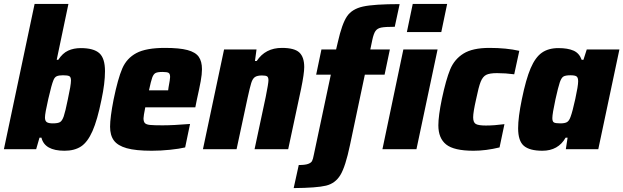

<svg xmlns="http://www.w3.org/2000/svg" viewBox="-23 -763 3188 982"><path d="M189 -59H179L162 0H-3L154 -743H327L267 -457H275Q297 -491 325.5 -504Q354 -517 390 -517Q456 -517 485 -491Q514 -465 514 -399Q514 -337 496 -253Q475 -149 450 -92.5Q425 -36 391.5 -14Q358 8 307 8Q205 8 189 -59ZM324 -255Q340 -328 340 -351Q340 -369 331.5 -373.5Q323 -378 299 -378Q278 -378 267 -373Q256 -368 250 -352Q241 -331 224 -257Q207 -183 207 -162Q207 -145 216 -138.5Q225 -132 247 -132Q273 -132 284 -138.5Q295 -145 303 -168Q311 -191 324 -255Z M540 -115Q540 -162 558 -254Q580 -361 602.5 -413Q625 -465 674.5 -491.5Q724 -518 821 -518Q895 -518 936 -507Q977 -496 993.5 -472.5Q1010 -449 1010 -409Q1010 -383 1003.5 -347.5Q997 -312 984 -254L976 -214H720Q711 -169 711 -158Q711 -141 718 -133.5Q725 -126 744 -124Q763 -122 808 -122Q863 -122 949 -129L924 -9Q895 -2 847 3Q799 8 753 8Q671 8 625 -5Q579 -18 559.5 -44.5Q540 -71 540 -115ZM837 -301 839 -316Q847 -358 847 -369Q847 -386 839 -390.5Q831 -395 808 -395Q783 -395 772.5 -389.5Q762 -384 755.5 -366Q749 -348 739 -301Z M1123 -510H1289L1281 -451H1290Q1334 -518 1419 -518Q1483 -518 1508 -494.5Q1533 -471 1533 -420Q1533 -387 1517 -309L1451 0H1279L1336 -267Q1350 -337 1350 -352Q1350 -368 1343 -372.5Q1336 -377 1317 -377Q1293 -377 1281 -369Q1269 -361 1262 -338.5Q1255 -316 1243 -261L1187 0H1015Z M1582 29 1669 -381H1594L1621 -510H1696L1705 -548Q1726 -641 1751.5 -679Q1777 -717 1833.5 -729.5Q1890 -742 2021 -742L1996 -626Q1947 -626 1927 -622Q1907 -618 1897.5 -604.5Q1888 -591 1881 -558L1871 -510H1971L1944 -381H1843L1767 -21Q1744 89 1718 132Q1692 175 1644.5 186.5Q1597 198 1479 199L1505 81Q1537 81 1552.5 75.5Q1568 70 1573 60.5Q1578 51 1582 29ZM2058 -599 2088 -743H2264L2234 -599ZM1933 0 2040 -510H2215L2107 0Z M2219 -122Q2219 -170 2237 -257Q2258 -356 2279.5 -408Q2301 -460 2347.5 -489Q2394 -518 2480 -518Q2567 -518 2633 -503L2607 -383Q2563 -389 2519 -389Q2481 -389 2463.5 -380Q2446 -371 2435.5 -345Q2425 -319 2412 -255Q2397 -189 2397 -163Q2397 -137 2410.5 -129Q2424 -121 2462 -121Q2505 -121 2557 -128L2532 -9Q2462 8 2399 8Q2299 8 2259 -24Q2219 -56 2219 -122Z M2627 -107Q2627 -163 2646 -255Q2667 -358 2691 -414Q2715 -470 2748.5 -493.5Q2782 -517 2833 -517Q2881 -517 2910.5 -504Q2940 -491 2952 -457H2961L2978 -510H3145L3037 0H2871L2880 -59H2870Q2832 8 2751 8Q2686 8 2656.5 -17Q2627 -42 2627 -107ZM2895 -165Q2905 -191 2919.5 -257.5Q2934 -324 2934 -347Q2934 -366 2926 -372Q2918 -378 2895 -378Q2869 -378 2858.5 -371.5Q2848 -365 2840 -341.5Q2832 -318 2818 -255Q2802 -181 2802 -159Q2802 -141 2810.5 -136.5Q2819 -132 2843 -132Q2866 -132 2877 -138.5Q2888 -145 2895 -165Z"/></svg>

Font: Saira Semi Condensed ExtraBold
Style: Italic
Weight: 800
Width: 4
Italic angle: -12°
Designer: Hector Gatti with collaboration of the Omnibus-Type team
Foundry: Omnibus-Type
Version: Version 1.001; ttfautohint (v1.8)